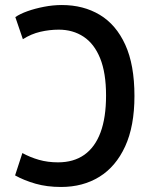

<svg xmlns="http://www.w3.org/2000/svg" viewBox="-20 -729 600 764"><path d="M223 15Q167 15 121.5 2Q76 -11 40 -31L69 -120Q100 -103 135 -93Q170 -83 211 -83Q273 -83 315.5 -113Q358 -143 380 -202Q402 -261 402 -349Q402 -439 378.5 -497Q355 -555 312.5 -583Q270 -611 214 -611Q177 -611 140.5 -602.5Q104 -594 71 -573L41 -661Q60 -674 89.5 -684.5Q119 -695 155 -702Q191 -709 226 -709Q312 -709 377 -670Q442 -631 478.5 -551Q515 -471 515 -347Q515 -227 478 -146.5Q441 -66 375.5 -25.5Q310 15 223 15Z"/></svg>

Font: Ubuntu Sans Mono Medium
Style: Regular
Weight: 500
Monospace: yes
Designer: Dalton Maag Ltd
Foundry: Dalton Maag Ltd
Version: Version 1.006